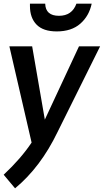

<svg xmlns="http://www.w3.org/2000/svg" viewBox="-20 -772 565 1045"><path d="M62 253Q201 138 293 -53L525 -520H410L224 -121L155 -520H31L152 4Q94 91 0 179ZM289 -601Q369 -601 417 -643Q465 -685 479 -752H396Q372 -686 301 -686Q228 -686 226 -752H143V-739Q143 -675 179 -638Q215 -601 289 -601Z"/></svg>

Font: Brisa Sans Medium
Style: Italic
Weight: 600
Italic angle: -8°
Designer: Dalton Maag Ltd
Foundry: Dalton Maag Ltd
Version: Version 1.101;July 10, 2019;FontCreator 11.5.0.2425 64-bit